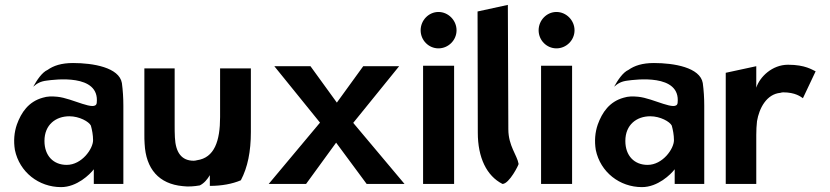

<svg xmlns="http://www.w3.org/2000/svg" viewBox="-20 -753 3396 786"><path d="M175 -467C152 -457 131 -425 116 -398C132 -412 146 -420 171 -423C201 -427 389 -453 376 -332C372 -294 277 -351 214 -357C192 -359 174 -359 155 -353C97 -337 67 -293 49 -243C38 -211 35 -176 41 -139C60 -48 139 13 230 13C295 13 348 -39 364 -60V0H485V-320C485 -353 483 -383 479 -413C468 -477 361 -495 279 -495C231 -495 199 -484 175 -467ZM253 -78C199 -78 162 -115 162 -176C162 -243 209 -277 264 -277C305 -277 344 -255 352 -239C357 -221 361 -200 361 -179C361 -144 315 -78 253 -78Z M571 -473V-203C571 -190 571 -177 572 -165C577 -61 631 0 728 9C751 12 775 10 798 6C816 -3 829 -19 839 -36V8C887 8 931 0 966 -15C994 -68 1007 -133 1007 -213V-473H881V-274C881 -176 858 -107 786 -97C782 -96 778 -95 773 -95C723 -95 699 -129 696 -190C695 -207 695 -225 695 -243V-473Z M1467 -482 1359 -333 1251 -482H1103L1290 -251L1080 0H1233L1356 -169L1481 0H1636L1426 -250L1614 -482Z M1702 -629C1702 -588 1735 -555 1775 -555C1815 -555 1849 -588 1849 -629C1849 -670 1815 -704 1775 -704C1735 -704 1702 -670 1702 -629ZM1839 0V-484H1712V0Z M2037 0C2065 0 2105 -81 2103 -82C2097 -118 2061 -156 2061 -224L2059 -733L1935 -706L1936 -210C1936 -108 1972 -33 2037 0Z M2185 -629C2185 -588 2218 -555 2258 -555C2298 -555 2332 -588 2332 -629C2332 -670 2298 -704 2258 -704C2218 -704 2185 -670 2185 -629ZM2322 0V-484H2195V0Z M2553 -467C2530 -457 2509 -425 2494 -398C2510 -412 2524 -420 2549 -423C2579 -427 2767 -453 2754 -332C2750 -294 2655 -351 2592 -357C2570 -359 2552 -359 2533 -353C2475 -337 2445 -293 2427 -243C2416 -211 2413 -176 2419 -139C2438 -48 2517 13 2608 13C2673 13 2726 -39 2742 -60V0H2863V-320C2863 -353 2861 -383 2857 -413C2846 -477 2739 -495 2657 -495C2609 -495 2577 -484 2553 -467ZM2631 -78C2577 -78 2540 -115 2540 -176C2540 -243 2587 -277 2642 -277C2683 -277 2722 -255 2730 -239C2735 -221 2739 -200 2739 -179C2739 -144 2693 -78 2631 -78Z M3319 -461C3305 -467 3277 -488 3206 -488C3141 -488 3090 -438 3076 -394V-482L2951 -455V0H3076V-201C3076 -220 3077 -239 3079 -257C3088 -310 3118 -368 3175 -373C3178 -374 3182 -375 3186 -375C3236 -375 3258 -357 3267 -351Z"/></svg>

Font: Bluebird
Style: Nrw
Weight: 400
Designer: Jasper
Foundry: Cannot Into Space Fonts
Version: Version 0.98